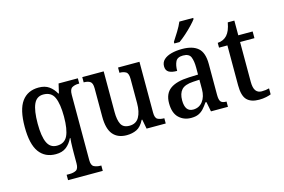

<svg xmlns="http://www.w3.org/2000/svg" viewBox="-119 -1039 2293 1550"><g transform="rotate(-15 1027.0 -264.0)"><path d="M275 238V193H301Q332 193 354 181.5Q376 170 376 124V42Q376 23 376.5 -1Q377 -25 378 -48Q379 -71 381 -86H377Q356 -42 322.5 -16Q289 10 235 10Q145 10 96.5 -56.5Q48 -123 48 -267Q48 -412 97 -479Q146 -546 238 -546Q291 -546 325 -521.5Q359 -497 380 -458H385L403 -536H564V-492H557Q527 -492 504.5 -479.5Q482 -467 482 -420V127Q482 170 504.5 181.5Q527 193 558 193H565V238ZM261 -54Q325 -54 350.5 -107Q376 -160 376 -267Q376 -372 351.5 -427Q327 -482 260 -482Q204 -482 180 -428Q156 -374 156 -266Q156 -160 180.5 -107Q205 -54 261 -54Z M828 10Q753 10 713.5 -37Q674 -84 674 -186V-423Q674 -467 654.5 -479.5Q635 -492 604 -492H601V-536H780V-196Q780 -130 798.5 -94Q817 -58 868 -58Q924 -58 949 -102Q974 -146 974 -218V-421Q974 -468 953 -480Q932 -492 903 -492H900V-536H1079V-111Q1079 -66 1100 -55Q1121 -44 1151 -44H1155V0H995L980 -79H975Q948 -25 911 -7.5Q874 10 828 10Z M1366 10Q1305 10 1264 -29.5Q1223 -69 1223 -151Q1223 -231 1275 -269Q1327 -307 1432 -311L1509 -314V-373Q1509 -427 1495.5 -460.5Q1482 -494 1431 -494Q1384 -494 1369 -463.5Q1354 -433 1354 -386Q1308 -386 1284.5 -400.5Q1261 -415 1261 -449Q1261 -483 1284.5 -504.5Q1308 -526 1347.5 -536.5Q1387 -547 1437 -547Q1525 -547 1570 -508Q1615 -469 1615 -374V-116Q1615 -74 1627.5 -59Q1640 -44 1672 -44H1675V0H1533L1517 -82H1509Q1490 -54 1471.5 -33.5Q1453 -13 1428.5 -1.5Q1404 10 1366 10ZM1399 -51Q1449 -51 1479 -90Q1509 -129 1509 -191V-271L1456 -268Q1386 -264 1358.5 -233.5Q1331 -203 1331 -146Q1331 -51 1399 -51ZM1389 -619Q1410 -651 1435 -691.5Q1460 -732 1474 -766H1590V-756Q1578 -739 1551 -710.5Q1524 -682 1492 -653.5Q1460 -625 1433 -606H1389Z M1934 10Q1866 10 1832.5 -24.5Q1799 -59 1799 -146V-480H1729V-520Q1778 -523 1808 -556Q1823 -573 1833 -597Q1843 -621 1850 -659H1905V-536H2025V-480H1905V-147Q1905 -96 1922 -73Q1939 -50 1971 -50Q1989 -50 2004 -52Q2019 -54 2034 -58V-8Q2021 -2 1993.5 4Q1966 10 1934 10Z"/></g></svg>

Font: Noto Serif Bengali SemiCondensed Medium
Style: Regular
Weight: 500
Width: 4
Designer: Juan Bruce, Universal Thirst, Indian Type Foundry and the Monotype Design Team.
Foundry: Monotype Imaging Inc.
Version: Version 2.003; ttfautohint (v1.8.4.7-5d5b)